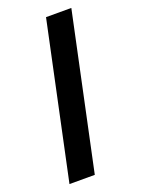

<svg xmlns="http://www.w3.org/2000/svg" viewBox="-158 -922 722 984"><g transform="rotate(-20 203.0 -429.5)"><path d="M44.2 -7.5H182.2L361.8 -852.5H223.8Z"/></g></svg>

Font: Hussar Nova
Style: RgIta
Weight: 700
Foundry: Cannot Into Space Fonts
Version: Version 0.99